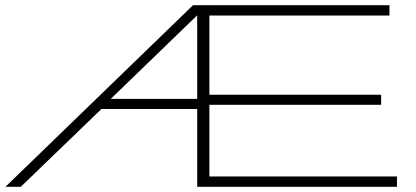

<svg xmlns="http://www.w3.org/2000/svg" viewBox="-20 -720 1602 740"><path d="M1 0 724 -700H1481V-660H787V-355H1449V-316H787V-40H1510V0H740V-300H371L60 0ZM407 -339H740V-661Z"/></svg>

Font: Georama ExtraExtended ExtraLight
Style: Regular
Weight: 200
Width: 8
Designer: Jean-Baptiste Levee
Foundry: Production Type
Version: Version 1.000